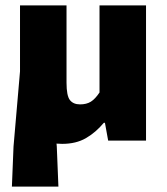

<svg xmlns="http://www.w3.org/2000/svg" viewBox="-20 -520 618 710"><path d="M24 170 30 22 54 -256H166L190 22L196 170ZM210 12Q128 12 91 -43.5Q54 -99 54 -192V-500H226V-214Q226 -166 238.5 -150Q251 -134 276 -134Q300 -134 316 -144Q332 -154 348 -178V-500H520V0H380L368 -66H364Q334 -30 297.5 -9Q261 12 210 12Z"/></svg>

Font: Assistant ExtraLight ExtraBold
Style: Regular
Weight: 800
Version: Version 3.000